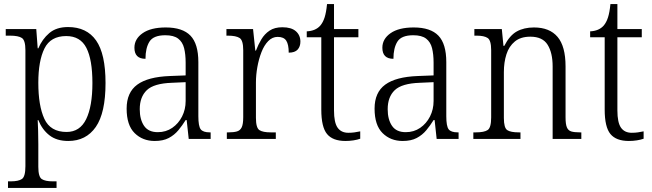

<svg xmlns="http://www.w3.org/2000/svg" viewBox="-20 -678 3183 937"><path d="M19 239V207H33Q70 207 87 195.5Q104 184 104 133V-433Q104 -481 87 -492.5Q70 -504 29 -504H8V-536H157L164 -442H167Q186 -487 220.5 -516.5Q255 -546 312 -546Q403 -546 449 -480.5Q495 -415 495 -273Q495 -127 447.5 -58.5Q400 10 313 10Q257 10 221.5 -17.5Q186 -45 167 -92H164Q165 -71 166 -40.5Q167 -10 167 25V136Q167 185 184 196Q201 207 237 207H256V239ZM305 -34Q370 -34 400.5 -96.5Q431 -159 431 -273Q431 -387 401.5 -444.5Q372 -502 303 -502Q227 -502 197 -441.5Q167 -381 167 -274Q167 -162 196.5 -98Q226 -34 305 -34Z M735 10Q676 10 637 -28.5Q598 -67 598 -148Q598 -227 650 -265Q702 -303 809 -307L886 -310V-372Q886 -413 878.5 -443Q871 -473 849.5 -489.5Q828 -506 787 -506Q729 -506 709.5 -475Q690 -444 690 -391Q636 -391 636 -445Q636 -488 676 -516Q716 -544 789 -544Q871 -544 909.5 -504Q948 -464 948 -375V-111Q948 -62 959.5 -47Q971 -32 1004 -32H1008V0H901L891 -92H886Q870 -66 850.5 -42.5Q831 -19 803.5 -4.5Q776 10 735 10ZM750 -33Q790 -33 820.5 -54Q851 -75 868.5 -109.5Q886 -144 886 -185V-277L819 -274Q731 -271 696.5 -238Q662 -205 662 -145Q662 -95 683 -64Q704 -33 750 -33Z M1087 0V-32H1095Q1120 -32 1136 -36.5Q1152 -41 1159.5 -56.5Q1167 -72 1167 -106V-433Q1167 -481 1149.5 -492.5Q1132 -504 1092 -504H1085V-536H1215L1226 -431H1229Q1240 -460 1255.5 -486Q1271 -512 1295.5 -528.5Q1320 -545 1358 -545Q1402 -545 1424 -525.5Q1446 -506 1446 -475Q1446 -451 1432.5 -436Q1419 -421 1389 -421Q1389 -461 1377 -479.5Q1365 -498 1335 -498Q1309 -498 1289 -477.5Q1269 -457 1256 -423.5Q1243 -390 1236 -351Q1229 -312 1229 -275V-103Q1229 -54 1246 -43Q1263 -32 1301 -32H1326V0Z M1666 10Q1604 10 1576 -24Q1548 -58 1548 -143V-496H1477V-525Q1520 -527 1543 -553Q1556 -568 1564 -592.5Q1572 -617 1576 -658H1610V-536H1729V-496H1610V-139Q1610 -80 1627.5 -55Q1645 -30 1680 -30Q1697 -30 1710 -32Q1723 -34 1738 -37V-1Q1724 4 1705 7Q1686 10 1666 10Z M1945 10Q1886 10 1847 -28.5Q1808 -67 1808 -148Q1808 -227 1860 -265Q1912 -303 2019 -307L2096 -310V-372Q2096 -413 2088.5 -443Q2081 -473 2059.5 -489.5Q2038 -506 1997 -506Q1939 -506 1919.5 -475Q1900 -444 1900 -391Q1846 -391 1846 -445Q1846 -488 1886 -516Q1926 -544 1999 -544Q2081 -544 2119.5 -504Q2158 -464 2158 -375V-111Q2158 -62 2169.5 -47Q2181 -32 2214 -32H2218V0H2111L2101 -92H2096Q2080 -66 2060.5 -42.5Q2041 -19 2013.5 -4.5Q1986 10 1945 10ZM1960 -33Q2000 -33 2030.5 -54Q2061 -75 2078.5 -109.5Q2096 -144 2096 -185V-277L2029 -274Q1941 -271 1906.5 -238Q1872 -205 1872 -145Q1872 -95 1893 -64Q1914 -33 1960 -33Z M2290 0V-32H2302Q2343 -32 2360 -43.5Q2377 -55 2377 -105V-433Q2377 -481 2360 -492.5Q2343 -504 2306 -504H2295V-536H2429L2437 -454H2441Q2467 -505 2502 -524.5Q2537 -544 2586 -544Q2662 -544 2701 -498Q2740 -452 2740 -354V-105Q2740 -72 2746.5 -56.5Q2753 -41 2768 -36.5Q2783 -32 2810 -32H2817V0H2677V-354Q2677 -420 2652.5 -459.5Q2628 -499 2568 -499Q2521 -499 2492.5 -475.5Q2464 -452 2451.5 -413Q2439 -374 2439 -326V-102Q2439 -54 2455.5 -43Q2472 -32 2512 -32H2520V0Z M3049 10Q2987 10 2959 -24Q2931 -58 2931 -143V-496H2860V-525Q2903 -527 2926 -553Q2939 -568 2947 -592.5Q2955 -617 2959 -658H2993V-536H3112V-496H2993V-139Q2993 -80 3010.5 -55Q3028 -30 3063 -30Q3080 -30 3093 -32Q3106 -34 3121 -37V-1Q3107 4 3088 7Q3069 10 3049 10Z"/></svg>

Font: Noto Serif Armenian SemiCondensed Light
Style: Regular
Weight: 300
Width: 4
Designer: Monotype Design Team
Foundry: Monotype Imaging Inc.
Version: Version 2.008; ttfautohint (v1.8.4.7-5d5b)